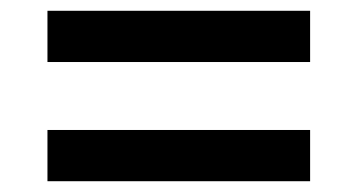

<svg xmlns="http://www.w3.org/2000/svg" viewBox="-20 -482 664 356"><path d="M68 -462H555V-367H68ZM68 -241H555V-146H68Z"/></svg>

Font: Farro
Style: Regular
Weight: 400
Designer: Aceler Chua
Foundry: Grayscale Limited
Version: Version 1.101